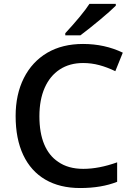

<svg xmlns="http://www.w3.org/2000/svg" viewBox="-20 -948 672 978"><path d="M59.6 -356.9Q59.6 -466.8 101.3 -550Q143.1 -633.3 220.7 -679.2Q297.4 -724.1 402.8 -724.1Q513.2 -724.1 605.5 -679.7L567.4 -585.4Q525.9 -605.5 485.8 -616.2Q445.8 -627 403.3 -627Q334.5 -627 284.4 -594.2Q234.4 -561.5 207.5 -500.5Q180.7 -439.5 180.7 -356Q180.7 -271.5 205.1 -213.1Q229.5 -154.8 275.9 -124Q326.7 -87.9 404.3 -87.9Q483.9 -87.9 576.7 -121.1V-22Q497.1 9.8 388.2 9.8Q284.7 9.8 210.9 -33.2Q137.2 -76.2 98.4 -158.4Q59.6 -240.7 59.6 -356.9ZM435.5 -928.2H569.8V-918.9Q543.5 -892.6 490 -847.9Q436.5 -803.2 389.6 -768.1H312.5V-778.8Q352.5 -821.8 386 -862.3Q419.4 -902.8 435.5 -928.2Z"/></svg>

Font: Viking Open Sans Light
Style: Bold
Weight: 600
Foundry: Ascender Corporation
Version: Version 2.001